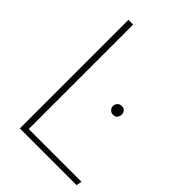

<svg xmlns="http://www.w3.org/2000/svg" viewBox="-211 -799 888 888"><g transform="rotate(45 233.0 -355.0)"><path d="M90 0V-710H121V-27H466L461 0ZM350 -349Q337 -349 329 -358Q321 -367 321 -378Q321 -390 329.5 -398.5Q338 -407 350 -407Q364 -407 371 -398.5Q378 -390 378 -378Q378 -367 371 -358Q364 -349 350 -349Z"/></g></svg>

Font: Livvic Thin
Style: Regular
Weight: 250
Designer: Jacques Le Bailly, Baron von Fonthausen
Version: Version 1.001; ttfautohint (v1.8.2)